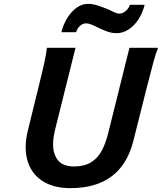

<svg xmlns="http://www.w3.org/2000/svg" viewBox="-20 -950 829 982"><path d="M729 -495.6 662.1 -229.5Q601.1 12.2 340.8 12.2Q266.1 12.2 214.6 -14.4Q163.1 -41 137.2 -88.1Q111.3 -135.3 111.3 -197.3Q111.3 -235.8 121.6 -278.3L174.8 -495.6Q196.8 -584 207.3 -631.8Q217.8 -679.7 219.7 -705.6H366.2L261.2 -284.7Q251.5 -244.1 251.5 -212.4Q251.5 -160.6 277.1 -129.6Q302.7 -98.6 358.9 -98.6Q410.2 -98.6 444.3 -119.1Q478.5 -139.6 499.3 -177.2Q520 -214.8 533.7 -270.5L642.1 -705.6H788.6Q777.3 -679.2 764.2 -630.9Q751 -582.5 729 -495.6ZM430.2 -930.2Q451.7 -930.2 472.9 -924.1Q494.1 -918 526.4 -904.8Q538.6 -900.4 552.7 -892.6Q566.9 -886.2 574.7 -883.3Q582.5 -880.4 590.3 -880.4Q606.9 -880.4 623 -893.8Q639.2 -907.2 644 -925.3H719.7Q709.5 -883.8 688 -850.8Q666.5 -817.9 637.5 -799.1Q608.4 -780.3 575.7 -780.3Q554.7 -780.3 535.9 -786.1Q517.1 -792 491.7 -804.2Q462.9 -818.4 447.5 -824.5Q432.1 -830.6 419.9 -830.6Q403.8 -830.6 389.2 -817.6Q374.5 -804.7 369.6 -785.2H293.9Q303.7 -824.7 324 -857.7Q344.2 -890.6 371.6 -910.4Q398.9 -930.2 430.2 -930.2Z"/></svg>

Font: Lesson One
Style: Bold Italic
Weight: 700
Italic angle: -14°
Designer: But Ko, Victor Gaultney, Annie Olsen, Julie Remington, Don Collingsworth, Eric Hays, Becca Hirsbrunner
Version: Version 1.100